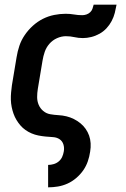

<svg xmlns="http://www.w3.org/2000/svg" viewBox="-20 -587 540 822"><path d="M186 215V119H187Q198 119 210 115.5Q222 112 231.5 104Q241 96 246 85Q251 74 253 62Q256 46 251.5 31.5Q247 17 235 9Q223 1 206.5 0Q190 -1 174.5 -2.5Q159 -4 144 -7Q129 -10 115 -16Q101 -22 89 -30.5Q77 -39 67.5 -50Q58 -61 50.5 -73.5Q43 -86 38 -100Q33 -114 30 -129Q27 -144 26.5 -159.5Q26 -175 27.5 -191Q29 -207 31 -222L51 -342Q55 -367 63 -391Q71 -415 86 -437Q101 -459 121 -477Q141 -495 164 -506.5Q187 -518 212 -523Q237 -528 261 -528Q280 -528 297 -525Q314 -522 332 -522Q341 -522 350 -525Q359 -528 366 -534.5Q373 -541 376 -550Q379 -559 381 -567H479Q476 -550 471.5 -532Q467 -514 458 -497Q449 -480 436 -466Q423 -452 406 -442.5Q389 -433 370.5 -428.5Q352 -424 335 -424Q316 -424 298.5 -428Q281 -432 262 -432Q243 -432 224 -423.5Q205 -415 191.5 -399.5Q178 -384 171.5 -365Q165 -346 162 -327L142 -207Q139 -189 139 -171.5Q139 -154 145.5 -138.5Q152 -123 165 -112Q178 -101 195 -98Q212 -95 230 -94Q248 -93 264.5 -89Q281 -85 296 -77.5Q311 -70 324 -59.5Q337 -49 346.5 -35.5Q356 -22 361.5 -6.5Q367 9 368 26.5Q369 44 366 62Q363 83 356 103.5Q349 124 336.5 142Q324 160 306.5 175Q289 190 269 199Q249 208 228 211.5Q207 215 187 215Z"/></svg>

Font: Iosevka Oblique
Style: Bold
Weight: 700
Italic angle: -9°
Monospace: yes
Designer: Belleve Invis
Foundry: Belleve Invis
Version: Version 32.5.0; ttfautohint (v1.8.4)